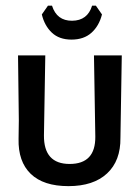

<svg xmlns="http://www.w3.org/2000/svg" viewBox="-20 -644 486 671"><path d="M400.9 -162.6Q401.9 -82.2 354.2 -37.9Q306.5 6.5 219.2 6.5Q131.8 6.5 87.4 -36.4Q43 -79.4 44.9 -158.9L45.8 -223.4L43 -450.5H138.3L133.6 -171Q132.7 -71 223.4 -71Q314 -71 313.1 -166.4L308.4 -450.5H405.6ZM126.2 -593.5 147.7 -624.3H161.7Q178.5 -571 232.2 -571.5Q286 -572 301.9 -624.3H315L336.4 -593.5Q326.2 -553.3 299.5 -529.4Q272.9 -505.6 229.9 -505.6Q186.9 -505.6 161.2 -529.9Q135.5 -554.2 126.2 -593.5Z"/></svg>

Font: Gurajada
Style: Regular
Weight: 400
Designer: Purushoth Kumar Guthula
Foundry: SiliconAndhra, USA.
Version: Version 1.0.3; ttfautohint (v1.2.42-39fb)